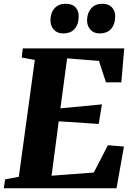

<svg xmlns="http://www.w3.org/2000/svg" viewBox="-32 -1000 709 1020"><path d="M-11.5 0 -5 -47 68 -61 153 -681.5 83.5 -694.5 89 -743H628L612.5 -562.5H531L493.5 -676.5L324.5 -690L289 -424.5L509.5 -445.5L492.5 -341.5L280 -355.5L242 -66.5L466.5 -83.5L541 -228.5L626.5 -221.5L587 0ZM302 -822.5Q272 -822.5 253.8 -842.8Q235.5 -863 236 -893.5Q236.5 -933 258.2 -956.5Q280 -980 317 -980Q352.5 -980 369.8 -960.2Q387 -940.5 386 -911.5Q386 -872 365.2 -847.2Q344.5 -822.5 302 -822.5ZM496 -822.5Q466.5 -822.5 448.2 -842.8Q430 -863 430.5 -893.5Q431.5 -933 453.2 -956.5Q475 -980 511.5 -980Q545.5 -980 563.2 -960.2Q581 -940.5 580 -911.5Q579.5 -872 558.8 -847.2Q538 -822.5 496 -822.5Z"/></svg>

Font: Merriweather 36pt Black
Style: Italic
Weight: 900
Italic angle: -7.8°
Version: Version 2.101